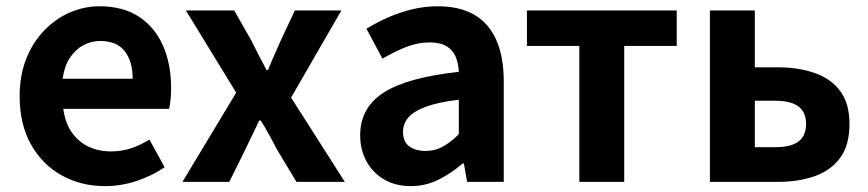

<svg xmlns="http://www.w3.org/2000/svg" viewBox="-20 -594 2836 627"><path d="M323.4 13.8Q244.9 13.8 181.7 -21.2Q118.5 -56.1 81.4 -121.9Q44.2 -187.7 44.2 -279.9Q44.2 -348.1 65.8 -402.2Q87.4 -456.3 124.6 -494.8Q161.8 -533.2 208.5 -553.4Q255.3 -573.5 304.7 -573.5Q382.1 -573.5 434 -539.3Q485.9 -505.1 512.4 -444.7Q538.8 -384.4 538.8 -306.4Q538.8 -285.9 536.9 -267.6Q534.9 -249.4 532.1 -238.4H186.7Q192.9 -192.8 214.2 -162.1Q235.4 -131.4 268.1 -115.5Q300.8 -99.6 342.6 -99.6Q376.6 -99.6 407 -109.4Q437.3 -119.3 468.1 -138.2L517.6 -47.9Q476.7 -19.8 426 -3Q375.4 13.8 323.4 13.8ZM184.4 -336.9H413.3Q413.3 -393.2 387.4 -426.7Q361.6 -460.2 307.1 -460.2Q278 -460.2 252.2 -446.4Q226.4 -432.6 208.4 -405.4Q190.4 -378.2 184.4 -336.9Z M575.8 0 751.3 -291.4 587.1 -559.8H744.9L801.1 -461.1Q812.8 -436.8 825.3 -413Q837.9 -389.3 850.5 -365.5H855.3Q864.6 -389.3 875.4 -413Q886.2 -436.8 896.5 -461.1L942.9 -559.8H1094.8L930.6 -275.3L1106.1 0H948.1L886 -103.4Q872.8 -127.6 859.5 -152.5Q846.3 -177.4 831.6 -200.4H826.6Q815.3 -177.4 803.7 -152.9Q792.1 -128.4 780 -103.4L728.7 0Z M1321.4 13.8Q1271.9 13.8 1234.6 -7.9Q1197.4 -29.5 1176.8 -67.2Q1156.2 -105 1156.2 -152.6Q1156.2 -242.2 1232.9 -291.6Q1309.7 -341 1478.3 -359.4Q1477.2 -386.8 1468.1 -408.6Q1459 -430.4 1438.4 -442.9Q1417.8 -455.5 1383.1 -455.5Q1344.3 -455.5 1306.3 -440.5Q1268.3 -425.6 1229 -402.4L1176.7 -500.1Q1210.1 -520.7 1247.2 -537.1Q1284.3 -553.4 1325.3 -563.5Q1366.3 -573.5 1410.1 -573.5Q1481.4 -573.5 1529 -545.7Q1576.6 -517.8 1600.9 -463Q1625.1 -408.3 1625.1 -327V0H1505.4L1494.9 -59.9H1490.4Q1454.3 -28.4 1412 -7.3Q1369.8 13.8 1321.4 13.8ZM1369.7 -101.1Q1401.1 -101.1 1426.6 -115.4Q1452.1 -129.7 1478.3 -155.8V-268.4Q1410.4 -260.3 1370.2 -245.2Q1330 -230.1 1313.1 -209.7Q1296.1 -189.3 1296.1 -163.8Q1296.1 -130.8 1316.7 -116Q1337.3 -101.1 1369.7 -101.1Z M1871.9 0V-444.1H1700.8V-559.8H2189.9V-444.1H2018.5V0Z M2298.3 0V-559.8H2445V-374.2H2519.1Q2586.5 -374.2 2639.8 -355.9Q2693 -337.6 2723.6 -297Q2754.1 -256.4 2754.1 -189Q2754.1 -120 2723.6 -78.4Q2693 -36.8 2639.8 -18.4Q2586.5 0 2519.1 0ZM2445 -113.3H2510.4Q2562.9 -113.3 2587.6 -131.9Q2612.3 -150.5 2612.3 -189.8Q2612.3 -227.5 2587.6 -246.2Q2562.9 -265 2510.4 -265H2445Z"/></svg>

Font: Noto Sans KR Thin
Style: Regular
Weight: 100
Designer: Ryoko NISHIZUKA 西塚涼子 (kana, bopomofo & ideographs); Paul D. Hunt (Latin, Greek & Cyrillic); Sandoll Communications 산돌커뮤니
Foundry: Adobe
Version: Version 2.004-H2;hotconv 1.0.118;makeotfexe 2.5.65603